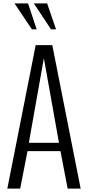

<svg xmlns="http://www.w3.org/2000/svg" viewBox="-20 -1104 515 1124"><path d="M194.8 -932.1H167L64.9 -1084H144ZM308.1 -932.1H278.8L178.2 -1084H255.9ZM236.8 -763.2 148.9 -268.1H325.2ZM141.1 -219.2 98.1 0H22.9L189 -839.8H286.1L452.1 0H376L334 -219.2Z"/></svg>

Font: VL Oswald
Style: Light
Weight: 300
Designer: vernon adams
Foundry: vernon adams
Version: Version ; ttfautohint (v0.92.18-e454-dirty) -l 8 -r 50 -G 20